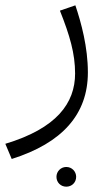

<svg xmlns="http://www.w3.org/2000/svg" viewBox="-47 -350 413 721"><path d="M-3 247C187 187 283 79 283 -78C283 -173 258 -265 236 -330L178 -310C215 -217 235 -149 235 -74C235 37 166 132 -27 190ZM202 351C223 351 239 335 239 314C239 294 223 277 202 277C181 277 165 294 165 314C165 335 181 351 202 351Z"/></svg>

Font: FiraGO Light
Style: Regular
Weight: 300
Designer: bBox Type
Foundry: bBox Type GmbH
Version: Version 1.001;PS 001.001;hotconv 1.0.88;makeotf.lib2.5.64775